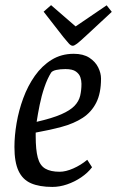

<svg xmlns="http://www.w3.org/2000/svg" viewBox="-20 -724 458 753"><path d="M185.4 9.1Q134.8 9.1 101.7 -5.2Q68.7 -19.5 52.7 -53.8Q36.6 -88 36.6 -147.6Q36.6 -191.4 45.1 -241.3Q53.6 -291.1 71.3 -339.1Q88.9 -387.1 116.7 -426.6Q144.5 -466 182.5 -489.5Q220.4 -513 269.3 -513Q306.6 -513 330.4 -497.6Q354.1 -482.1 365.1 -459.7Q376.2 -437.3 376.2 -415.8Q376.2 -358.3 357.4 -321.3Q338.7 -284.3 304.4 -261.9Q270.1 -239.6 223.3 -226.9Q176.4 -214.1 120 -204V-190.2Q120 -136.3 128.2 -105.7Q136.3 -75.2 157.3 -62.8Q178.2 -50.4 214.3 -50.4Q237.7 -50.4 267.2 -63.3Q296.7 -76.2 322.2 -97.3L341 -68.1Q324.3 -46 298.3 -28.4Q272.4 -10.9 243.1 -0.9Q213.9 9.1 185.4 9.1ZM123.7 -246.2Q184.8 -260.2 220.1 -275.7Q255.4 -291.2 272.3 -309Q289.2 -326.7 294.4 -348.4Q299.5 -370 299.5 -395.4Q299.5 -407.9 295.2 -420.9Q290.9 -434 277.7 -443.5Q264.5 -453.1 236.6 -453.1Q216.2 -453.1 200.7 -449.7Q185.2 -446.2 180.4 -439.1Q165.6 -415.5 154.2 -381.8Q142.7 -348.1 135.6 -312.7Q128.4 -277.3 123.7 -246.2ZM265.2 -544.5Q258.1 -544.5 249.8 -553.6Q241.4 -562.6 229.1 -578L151.1 -678.2L180.3 -703.8L276.6 -620.4L398.3 -703.2L418.4 -677.5L319.4 -585.6Q293.3 -561.3 282.3 -552.9Q271.3 -544.5 265.2 -544.5Z"/></svg>

Font: Faustina Light
Style: Italic
Weight: 300
Italic angle: -8°
Designer: Alfonso Garcia
Foundry: http://www.omnibus-type.com
Version: Version 1.200